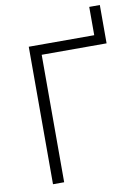

<svg xmlns="http://www.w3.org/2000/svg" viewBox="-94 -922 696 982"><g transform="rotate(-10 254.0 -430.5)"><path d="M495 -861V-662H158V0H100V-714H440V-861Z"/></g></svg>

Font: Noto Sans Light
Style: Regular
Weight: 300
Designer: Monotype Design Team
Foundry: Monotype Imaging Inc.
Version: Version 2.007